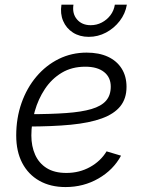

<svg xmlns="http://www.w3.org/2000/svg" viewBox="-20 -773 602 804"><path d="M254.4 10.3Q191.4 10.3 145 -15.9Q98.6 -42 73.2 -90.3Q47.9 -138.7 47.9 -205.6Q47.9 -278.3 70.1 -341.6Q92.3 -404.8 132.6 -452.4Q172.9 -500 226.6 -526.4Q280.3 -552.7 342.8 -552.7Q394.5 -552.7 431.9 -535.4Q469.2 -518.1 489.5 -485.8Q509.8 -453.6 509.8 -409.2Q509.8 -360.4 483.9 -328.1Q458 -295.9 406.2 -277.1Q354.5 -258.3 276.6 -250.7Q198.7 -243.2 94.7 -243.2L102.5 -294.9Q192.4 -294.9 257.1 -299.6Q321.8 -304.2 363 -316.4Q404.3 -328.6 424.1 -351.3Q443.8 -374 443.8 -410.2Q443.8 -449.2 415.8 -471.4Q387.7 -493.7 337.4 -493.7Q280.8 -493.7 238.5 -468.3Q196.3 -442.9 168.2 -400.6Q140.1 -358.4 125.7 -307.4Q111.3 -256.3 111.3 -205.6Q111.3 -160.6 127.2 -125Q143.1 -89.4 175.5 -69.1Q208 -48.8 257.8 -48.8Q312.5 -48.8 356.9 -73.5Q401.4 -98.1 426.3 -139.2L486.8 -121.1Q454.6 -61.5 392.3 -25.6Q330.1 10.3 254.4 10.3ZM351.6 -618.7Q313.5 -618.7 285.4 -636.7Q257.3 -654.8 244.4 -685.3Q231.4 -715.8 237.3 -753.4H287.6Q281.7 -715.8 302.5 -691.7Q323.2 -667.5 359.9 -667.5Q384.8 -667.5 406.2 -678.7Q427.7 -689.9 442.4 -709.2Q457 -728.5 460.9 -753.4H511.2Q504.9 -715.8 481.4 -685.3Q458 -654.8 424.1 -636.7Q390.1 -618.7 351.6 -618.7Z"/></svg>

Font: Inter 16pt Light
Style: Italic
Weight: 300
Italic angle: -9.3988°
Version: Version 4.001;git-66647c0bb